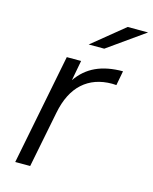

<svg xmlns="http://www.w3.org/2000/svg" viewBox="-111 -806 704 881"><g transform="rotate(15 241.0 -366.0)"><path d="M417 -530 404 -461 384 -462Q299 -462 244.5 -413Q190 -364 171 -267L118 0H47L151 -526H219L201 -430Q236 -481 289 -505.5Q342 -530 417 -530ZM385 -732H482L307 -608H233Z"/></g></svg>

Font: Idrija
Style: Italic
Weight: 400
Italic angle: -11.3°
Designer: Julieta Ulanovsky
Foundry: Julieta Ulanovsky
Version: Version 7.200